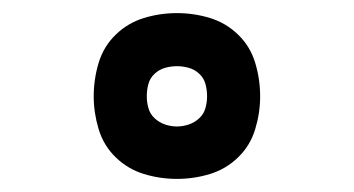

<svg xmlns="http://www.w3.org/2000/svg" viewBox="-20 -802 540 293"><path d="M250 -529Q224 -529 199.5 -536.5Q175 -544 156.5 -562Q138 -580 130.5 -605Q123 -630 123 -655Q123 -681 130.5 -706Q138 -731 156.5 -749Q175 -767 199.5 -774.5Q224 -782 250 -782Q276 -782 300.5 -774.5Q325 -767 343.5 -749Q362 -731 369.5 -706Q377 -681 377 -655Q377 -630 369.5 -605Q362 -580 343.5 -562Q325 -544 300.5 -536.5Q276 -529 250 -529ZM250 -609Q259 -609 268 -612Q277 -615 284 -621.5Q291 -628 293.5 -637Q296 -646 296 -655Q296 -665 293.5 -674Q291 -683 284 -689.5Q277 -696 268 -698.5Q259 -701 250 -701Q241 -701 232 -698.5Q223 -696 216 -689.5Q209 -683 206.5 -674Q204 -665 204 -655Q204 -646 206.5 -637Q209 -628 216 -621.5Q223 -615 232 -612Q241 -609 250 -609Z"/></svg>

Font: Iosevka Curly Slab Heavy
Style: Regular
Weight: 900
Monospace: yes
Designer: Belleve Invis
Foundry: Belleve Invis
Version: Version 22.1.2; ttfautohint (v1.8.4)